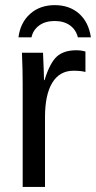

<svg xmlns="http://www.w3.org/2000/svg" viewBox="-20 -736 378 756"><path d="M69.3 0H157.2V-275.4C157.2 -334 166.8 -379 186 -410.4C205.2 -441.8 233.1 -457.5 269.5 -457.5C289.1 -457.5 304.7 -455.9 316.4 -452.6V-533.2C304.4 -536.5 292.5 -538.1 280.8 -538.1C247.6 -538.1 221.8 -529.8 203.6 -513.2C185.4 -496.6 169.3 -465.7 155.3 -420.4H153.3C153.3 -432.5 152 -468.4 149.4 -528.3H66.4C68.4 -483.4 69.3 -442.4 69.3 -405.3ZM195.3 -715.8C156.6 -715.8 124.3 -704.3 98.6 -681.4C72.9 -658.4 57.6 -627.6 52.7 -588.9H104C107.9 -608.1 117.9 -623.6 134 -635.5C150.1 -647.4 170.6 -653.3 195.3 -653.3C219.4 -653.3 239.4 -647.6 255.4 -636.2C271.3 -624.8 281.7 -609 286.6 -588.9H337.9C332 -628.9 316.5 -660.1 291.3 -682.4C266 -704.7 234 -715.8 195.3 -715.8Z"/></svg>

Font: Arimo
Style: Regular
Weight: 400
Designer: Steve Matteson
Foundry: Monotype Imaging Inc.
Version: Version 1.32